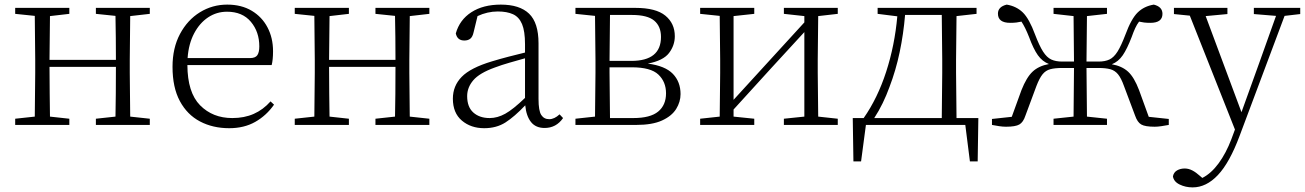

<svg xmlns="http://www.w3.org/2000/svg" viewBox="-20 -542 5661 833"><path d="M396 -481.9V-507.8H629.9V-481.9L544.9 -472.2L543 -283.2V-226.1L544.9 -36.1L629.9 -26.9V0H396V-26.9L481 -36.1Q481.9 -76.7 482.4 -135.5Q482.9 -194.3 482.9 -252H194.8Q194.8 -194.3 195.6 -135.7Q196.3 -77.1 196.8 -36.1L280.8 -26.9V0H45.9V-26.9L130.9 -36.1L132.8 -226.1V-283.2L130.9 -473.1L45.9 -481.9V-507.8H280.8V-481.9L196.8 -472.2L194.8 -282.2H482.9Q482.9 -326.2 482.4 -379.4Q481.9 -432.6 481 -473.1Z M974.6 14.2Q903.3 14.2 847.7 -15.1Q792 -44.4 760.3 -103.5Q728.5 -162.6 728.5 -252Q728.5 -334 761 -394.8Q793.5 -455.6 847.4 -488.8Q901.4 -522 965.8 -522Q1027.3 -522 1072 -495.4Q1116.7 -468.8 1140.6 -423.1Q1164.6 -377.4 1164.6 -319.8Q1164.6 -282.7 1158.7 -259.8H793Q793.5 -140.6 848.1 -85.2Q902.8 -29.8 987.8 -29.8Q1040 -29.8 1080.8 -47.9Q1121.6 -65.9 1153.8 -102.1L1168.9 -87.9Q1135.7 -40.5 1087.4 -13.2Q1039.1 14.2 974.6 14.2ZM793.9 -290H1064Q1087.9 -290 1096.4 -302.5Q1105 -314.9 1105 -340.8Q1105 -403.8 1068.4 -447.5Q1031.7 -491.2 964.8 -491.2Q919.9 -491.2 882.8 -466.6Q845.7 -441.9 822 -396.7Q798.3 -351.6 793.9 -290Z M1608.9 -481.9V-507.8H1842.8V-481.9L1757.8 -472.2L1755.9 -283.2V-226.1L1757.8 -36.1L1842.8 -26.9V0H1608.9V-26.9L1693.8 -36.1Q1694.8 -76.7 1695.3 -135.5Q1695.8 -194.3 1695.8 -252H1407.7Q1407.7 -194.3 1408.4 -135.7Q1409.2 -77.1 1409.7 -36.1L1493.7 -26.9V0H1258.8V-26.9L1343.8 -36.1L1345.7 -226.1V-283.2L1343.8 -473.1L1258.8 -481.9V-507.8H1493.7V-481.9L1409.7 -472.2L1407.7 -282.2H1695.8Q1695.8 -326.2 1695.3 -379.4Q1694.8 -432.6 1693.8 -473.1Z M2342.8 13.2Q2304.2 13.2 2283.7 -12.7Q2263.2 -38.6 2258.8 -85Q2211.9 -35.6 2172.9 -10.7Q2133.8 14.2 2080.6 14.2Q2022.9 14.2 1983.9 -18.8Q1944.8 -51.8 1944.8 -113.8Q1944.8 -169.4 1983.2 -208.7Q2021.5 -248 2114.7 -275.9Q2149.9 -286.6 2186.5 -296.1Q2223.1 -305.7 2257.8 -314V-350.1Q2257.8 -406.7 2244.9 -437.5Q2231.9 -468.3 2205.8 -480.2Q2179.7 -492.2 2139.6 -492.2Q2094.7 -492.2 2051.8 -472.2L2034.7 -401.9Q2030.3 -381.8 2020.3 -374Q2010.3 -366.2 1994.6 -366.2Q1963.9 -366.2 1957.5 -397Q1974.1 -456.1 2025.1 -489Q2076.2 -522 2152.8 -522Q2234.4 -522 2275.4 -482.7Q2316.4 -443.4 2316.4 -354V-112.8Q2316.4 -61 2328.4 -43Q2340.3 -24.9 2362.8 -24.9Q2385.3 -24.9 2407.7 -45.9L2422.9 -29.8Q2393.1 13.2 2342.8 13.2ZM2257.8 -117.2V-289.1Q2224.1 -279.8 2190.4 -270Q2156.7 -260.3 2126.5 -249Q2060.1 -225.1 2033.4 -193.8Q2006.8 -162.6 2006.8 -125Q2006.8 -77.6 2033.7 -53.7Q2060.5 -29.8 2104.5 -29.8Q2138.2 -29.8 2172.1 -48.6Q2206.1 -67.4 2257.8 -117.2Z M2560.5 0H2476.6V-26.9L2561.5 -36.1L2563.5 -226.1V-283.2L2561.5 -473.1L2476.6 -481.9V-507.8H2736.8Q2825.7 -507.8 2866.7 -474.1Q2907.7 -440.4 2907.7 -384.8Q2907.7 -345.2 2882.6 -312Q2857.4 -278.8 2790.5 -266.1Q2865.7 -256.3 2899.2 -221.7Q2932.6 -187 2932.6 -133.8Q2932.6 -100.1 2913.6 -69.3Q2894.5 -38.6 2852.3 -19.3Q2810.1 0 2740.7 0ZM2626.5 -477.1 2624.5 -277.8H2718.8Q2847.7 -277.8 2847.7 -381.8Q2847.7 -427.7 2818.4 -452.4Q2789.1 -477.1 2721.7 -477.1ZM2624.5 -250V-226.1L2626.5 -29.8H2727.5Q2801.3 -29.8 2835.4 -57.9Q2869.6 -85.9 2869.6 -137.2Q2869.6 -187 2836.4 -218.5Q2803.2 -250 2720.7 -250Z M3380.9 -481.9V-507.8H3614.7V-481.9L3529.8 -472.2L3527.8 -283.2V-226.1L3529.8 -36.1L3614.7 -26.9V0H3380.9V-26.9L3469.7 -36.1V-402.8L3325.7 -246.1L3162.6 -66.9V-36.1L3252.4 -26.9V0H3017.6V-26.9L3102.5 -36.1L3104.5 -226.1V-283.2L3102.5 -473.1L3017.6 -481.9V-507.8H3252.4V-481.9L3162.6 -472.2V-108.9L3302.7 -262.2L3469.7 -444.8V-472.2Z M3787.6 -481.9V-507.8H4216.8V-481.9L4129.9 -472.2L4127.9 -283.2V-226.1L4129.9 -29.8H4224.6L4221.7 158.2H4188L4168 0H3736.8L3715.8 158.2H3682.6L3679.7 -29.8H3727.1Q3787.6 -116.2 3824.7 -230.7Q3861.8 -345.2 3873 -471.2ZM4065.9 -29.8 4067.9 -226.1V-283.2L4065.9 -477.1H3906.7Q3899.9 -395 3883.3 -315.9Q3866.7 -236.8 3838.9 -164.1Q3826.2 -128.9 3809.6 -94.7Q3793 -60.5 3772.9 -29.8Z M4550.8 -481.9V-507.8H4782.7V-481.9L4695.8 -472.2L4693.8 -274.9H4746.6Q4774.4 -274.9 4793.5 -283.9Q4812.5 -293 4828.4 -318.1Q4844.2 -343.3 4862.8 -392.1Q4888.2 -460.9 4916 -488Q4943.8 -515.1 4985.8 -522Q5023.4 -512.7 5023.4 -481.9Q5023.4 -442.9 4970.7 -442.9Q4955.6 -442.9 4943.8 -444.3Q4932.1 -445.8 4921.9 -448.2Q4912.6 -436 4905.3 -420.2Q4897.9 -404.3 4889.6 -380.9Q4870.1 -330.1 4851.1 -302.2Q4832 -274.4 4803.7 -263.2Q4847.7 -255.4 4874.3 -231Q4900.9 -206.5 4921.9 -150.9L4963.9 -35.2L5050.8 -25.9V0Q5034.2 2.9 5018.6 5.4Q5002.9 7.8 4989.7 7.8Q4947.8 7.8 4931.2 -2Q4914.6 -11.7 4904.8 -40L4856.4 -168.9Q4844.2 -203.1 4830.6 -219.7Q4816.9 -236.3 4797.1 -241.7Q4777.3 -247.1 4745.6 -247.1H4693.8L4695.8 -36.1L4782.7 -26.9V0H4550.8V-26.9L4637.7 -36.1L4639.6 -247.1H4588.9Q4556.6 -247.1 4536.6 -241.7Q4516.6 -236.3 4503.2 -219.7Q4489.7 -203.1 4476.6 -168.9L4428.7 -40Q4419.4 -11.7 4402.6 -2Q4385.7 7.8 4344.7 7.8Q4330.6 7.8 4314.9 5.4Q4299.3 2.9 4283.7 0V-25.9L4369.6 -35.2L4411.6 -150.9Q4433.6 -206.5 4460 -231.2Q4486.3 -255.9 4530.8 -264.2Q4502 -275.4 4482.7 -302.7Q4463.4 -330.1 4444.8 -380.9Q4427.7 -424.3 4411.6 -448.2Q4401.4 -445.8 4389.4 -444.3Q4377.4 -442.9 4362.8 -442.9Q4309.6 -442.9 4309.6 -482.9Q4309.6 -512.7 4347.7 -522Q4389.6 -515.1 4417.5 -488Q4445.3 -460.9 4470.7 -392.1Q4489.3 -343.3 4505.4 -318.1Q4521.5 -293 4540.8 -283.9Q4560.1 -274.9 4587.9 -274.9H4639.6L4637.7 -472.2Z M5419.9 -481V-507.8H5621.1V-481L5553.2 -473.1L5357.9 47.9Q5314.5 164.1 5263.9 217.5Q5213.4 271 5154.3 271Q5123.5 271 5097.9 258.5Q5072.3 246.1 5068.8 223.1Q5072.3 205.6 5086.7 197.3Q5101.1 189 5120.1 189Q5136.7 189 5153.1 197.5Q5169.4 206.1 5186 221.2L5196.3 230Q5234.9 210.4 5267.1 166.5Q5299.3 122.6 5322.3 62L5337.9 20L5142.1 -474.1L5073.2 -481V-507.8H5305.2V-481L5210.9 -472.2L5366.2 -55.2L5442.9 -268.1L5516.1 -473.1Z"/></svg>

Font: Source Han Serif TW ExtraLight
Style: Regular
Weight: 250
Designer: Ryoko NISHIZUKA Ë•øÂ°öÊ∂ºÂ≠ê (kana & ideographs); Frank Grie√ühammer (Latin, Greek & Cyrillic); Wenlong ZHANG Âº†ÊñáÈæô 
Foundry: Adobe
Version: Version 2.003;hotconv 1.1.1;makeotfexe 2.6.0